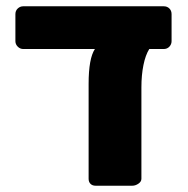

<svg xmlns="http://www.w3.org/2000/svg" viewBox="-20 -591 598 611"><path d="M526 -546V-460Q526 -450 519 -442.5Q512 -435 501 -435H455Q443 -416 436.5 -384Q430 -352 430 -313V-22Q430 -13 420.5 -6.5Q411 0 401 0H284Q274 0 268 -6Q262 -12 262 -22V-324Q262 -405 282 -435H54Q44 -435 36.5 -442.5Q29 -450 29 -460V-546Q29 -557 36.5 -564Q44 -571 54 -571H501Q512 -571 519 -564Q526 -557 526 -546Z"/></svg>

Font: Rubik
Style: Regular
Weight: 700
Designer: Hubert & Fischer
Foundry: Hubert & Fischer
Version: Version 1.100